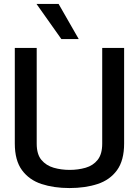

<svg xmlns="http://www.w3.org/2000/svg" viewBox="-20 -943 705 973"><path d="M55 -216V-700H166V-215Q166 -161 190 -132.5Q214 -104 252 -93Q290 -82 333 -82Q376 -82 414 -93Q452 -104 475 -133Q498 -162 498 -215V-700H609V-216Q609 -130 573 -80.5Q537 -31 474.5 -10.5Q412 10 332 10Q253 10 190.5 -10.5Q128 -31 91.5 -80.5Q55 -130 55 -216ZM291 -745 165 -923H277L379 -745Z"/></svg>

Font: Georama Medium
Style: Regular
Weight: 500
Designer: Jean-Baptiste Levee
Foundry: Production Type
Version: Version 1.000